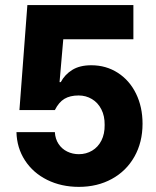

<svg xmlns="http://www.w3.org/2000/svg" viewBox="-20 -727 616 757"><path d="M44.9 -206.1H196.3Q197.8 -179.2 210.9 -159.4Q224.1 -139.6 245.1 -129.4Q266.1 -119.1 291 -119.1Q319.8 -119.1 343.3 -133.1Q366.7 -147 379.9 -173.1Q393.1 -199.2 392.6 -234.4Q393.1 -269.5 379.6 -295.9Q366.2 -322.3 342.5 -336.4Q318.8 -350.6 290 -350.6Q256.3 -350.6 234.1 -337.4Q211.9 -324.2 196.3 -293H56.6L87.9 -707H505.9V-572.3H229.5L214.8 -403.3H219.7Q235.4 -433.1 264.9 -451.4Q294.4 -469.7 339.8 -469.7Q398.4 -469.7 444.6 -439.9Q490.7 -410.2 516.4 -357.7Q542 -305.2 542 -239.3Q542 -166 510 -109.4Q478 -52.7 420.9 -21.5Q363.8 9.8 291 9.8Q221.7 9.8 166 -17.8Q110.4 -45.4 78.4 -94.7Q46.4 -144 44.9 -206.1Z"/></svg>

Font: Pretendard GOV ExtraBold
Style: Regular
Weight: 800
Designer: Base glyphs from Inter by Rasmus Andersson; Hangeul glyphs from Noto Sans CJK(Source Han Sans) by Jang Soo-young and Kan
Foundry: Kil Hyung-jin
Version: Version 1.309